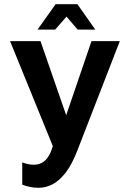

<svg xmlns="http://www.w3.org/2000/svg" viewBox="-20 -700 618 915"><path d="M164 195Q142 195 121.5 190.5Q101 186 86 180V74Q100 79 113 82Q126 85 141 85Q168 85 187.5 71Q207 57 220 28.5Q233 0 241 -45L243 24L28 -504H173L303 -129H288L416 -504H551L348 19Q322 86 291.5 124.5Q261 163 229 179Q197 195 164 195ZM159 -559 245 -680H349L434 -559H350L297 -621L243 -559Z"/></svg>

Font: Maven Pro SemiBold
Style: Regular
Weight: 600
Designer: Joe Prince
Foundry: Joe Prince
Version: Version 2.103